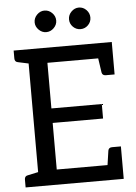

<svg xmlns="http://www.w3.org/2000/svg" viewBox="-60 -957 712 1002"><g transform="rotate(-5 296.0 -455.5)"><path d="M33 0V-41Q33 -59 49 -62L105 -74V-643L49 -655Q33 -658 33 -676V-717H547V-547H501Q483 -547 480 -563L469 -638H203V-399H467V-323H203V-79H469L480 -154Q483 -170 501 -170H547V0ZM268 -854Q268 -832 251 -815Q234 -798 211 -798Q189 -798 172 -815Q155 -832 155 -854Q155 -877 172 -894Q189 -911 211 -911Q234 -911 251 -894Q268 -877 268 -854ZM447 -854Q447 -831 430.5 -814.5Q414 -798 391 -798Q368 -798 351.5 -814.5Q335 -831 335 -854Q335 -877 352 -894Q369 -911 391 -911Q414 -911 430.5 -894Q447 -877 447 -854Z"/></g></svg>

Font: Aleo
Style: Regular
Weight: 400
Designer: Alessio Laiso
Foundry: Alessio Laiso
Version: Version 2.001; ttfautohint (v1.8.4.7-5d5b);gftools[0.9.29]